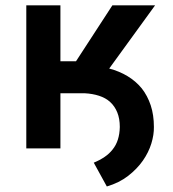

<svg xmlns="http://www.w3.org/2000/svg" viewBox="-20 -548 640 709"><path d="M383.3 -294.9 552.7 -528.3H395L260.7 -321.8H203.1V-528.3H77.1V0H203.1V-203.6H293Q321.8 -202.1 345.9 -194.3Q370.1 -186.5 386.7 -171.4Q403.8 -155.8 413.1 -132.8Q422.4 -109.9 422.4 -79.1Q421.9 -53.7 415.3 -32.7Q408.7 -11.7 395.5 4.4Q383.8 19.5 366.2 31.5Q348.6 43.5 326.2 52.7L374.5 140.6Q420.4 127 453.4 101.3Q486.3 75.7 507.8 44.9Q528.8 14.6 538.8 -17.8Q548.8 -50.3 548.3 -79.1Q548.3 -123.5 536.6 -158.9Q524.9 -194.3 503.4 -221.7Q481.4 -248.5 450.9 -266.8Q420.4 -285.2 383.3 -294.9Z"/></svg>

Font: Roboto Mono SemiBold
Style: Regular
Weight: 600
Monospace: yes
Designer: Google
Version: Version 3.000